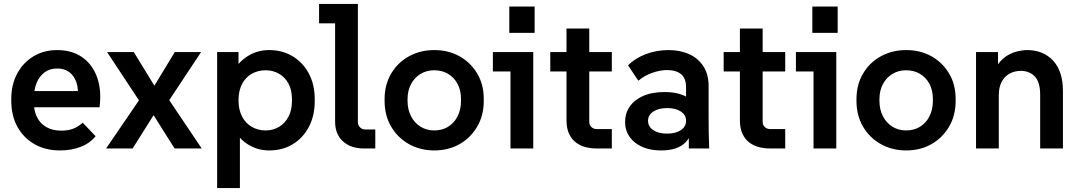

<svg xmlns="http://www.w3.org/2000/svg" viewBox="-20 -750 5451 970"><path d="M283 10Q210 10 154.5 -21.5Q99 -53 68 -109.5Q37 -166 37 -241V-251Q37 -321 66 -376.5Q95 -432 147.5 -464.5Q200 -497 269 -497Q343 -497 394.5 -461.5Q446 -426 470 -361Q494 -296 483 -208H120V-290H422L371 -248Q378 -298 366.5 -332.5Q355 -367 330 -385.5Q305 -404 270 -404Q231 -404 204.5 -384Q178 -364 164.5 -330Q151 -296 151 -251V-231Q151 -190 167 -158Q183 -126 214 -108Q245 -90 289 -90Q326 -90 351.5 -100.5Q377 -111 398 -130L463 -62Q434 -26 387.5 -8Q341 10 283 10Z M516 0 682 -243 521 -487H656L760 -317L863 -487H996L835 -244L999 0H862L756 -168L650 0Z M1077 200V-487H1185V-369L1162 -395Q1190 -442 1236.5 -469.5Q1283 -497 1340 -497Q1406 -497 1458 -466Q1510 -435 1540 -379Q1570 -323 1570 -249V-239Q1570 -164 1540 -108Q1510 -52 1458.5 -21Q1407 10 1341 10Q1286 10 1241 -15.5Q1196 -41 1168 -85L1192 -112V200ZM1322 -91Q1359 -91 1389.5 -109Q1420 -127 1437.5 -160.5Q1455 -194 1455 -239V-249Q1455 -295 1437.5 -327.5Q1420 -360 1389.5 -377.5Q1359 -395 1322 -395Q1283 -395 1251.5 -377Q1220 -359 1202.5 -325Q1185 -291 1185 -243Q1185 -196 1202.5 -162Q1220 -128 1251.5 -109.5Q1283 -91 1322 -91Z M1818 0Q1752 0 1712.5 -36Q1673 -72 1673 -135V-684L1725 -632H1592V-730H1788V-133Q1788 -117 1799 -106.5Q1810 -96 1825 -96H1876V0Z M2174 10Q2103 10 2046 -22Q1989 -54 1956 -110.5Q1923 -167 1923 -240V-249Q1923 -322 1956 -378Q1989 -434 2046 -465.5Q2103 -497 2174 -497Q2246 -497 2302 -465.5Q2358 -434 2391 -378.5Q2424 -323 2424 -250V-240Q2424 -167 2391 -110.5Q2358 -54 2302 -22Q2246 10 2174 10ZM2174 -91Q2214 -91 2244.5 -110Q2275 -129 2292 -163Q2309 -197 2309 -240V-250Q2309 -293 2292 -325.5Q2275 -358 2244.5 -376.5Q2214 -395 2174 -395Q2135 -395 2104.5 -376.5Q2074 -358 2056.5 -325Q2039 -292 2039 -249V-240Q2039 -197 2056.5 -163Q2074 -129 2104.5 -110Q2135 -91 2174 -91Z M2559 0V-441L2610 -389H2470V-487H2674V0ZM2553 -584V-717H2681V-584Z M2992 0Q2966 0 2939.5 -6.5Q2913 -13 2891 -29Q2869 -45 2855.5 -73Q2842 -101 2842 -143V-606H2957V-134Q2957 -119 2967.5 -108.5Q2978 -98 2994 -98H3071V0ZM2760 -389V-487H3071V-389Z M3460 0V-164L3446 -206V-309Q3446 -355 3420.5 -375.5Q3395 -396 3350 -396Q3315 -396 3275 -382Q3235 -368 3205 -342L3153 -420Q3187 -455 3241.5 -476Q3296 -497 3357 -497Q3417 -497 3462.5 -476Q3508 -455 3534 -414.5Q3560 -374 3560 -314V-157Q3560 -117 3560.5 -78.5Q3561 -40 3563 0ZM3321 10Q3238 10 3188 -30Q3138 -70 3138 -134Q3138 -177 3161 -211Q3184 -245 3228.5 -265Q3273 -285 3337 -285Q3424 -285 3468.5 -246.5Q3513 -208 3513 -145H3483Q3483 -71 3443 -30.5Q3403 10 3321 10ZM3350 -75Q3394 -75 3420 -92.5Q3446 -110 3446 -140Q3446 -169 3420 -186.5Q3394 -204 3350 -204Q3307 -204 3280.5 -186.5Q3254 -169 3254 -140Q3254 -110 3280.5 -92.5Q3307 -75 3350 -75Z M3868 0Q3842 0 3815.5 -6.5Q3789 -13 3767 -29Q3745 -45 3731.5 -73Q3718 -101 3718 -143V-606H3833V-134Q3833 -119 3843.5 -108.5Q3854 -98 3870 -98H3947V0ZM3636 -389V-487H3947V-389Z M4090 0V-441L4141 -389H4001V-487H4205V0ZM4084 -584V-717H4212V-584Z M4558 10Q4487 10 4430 -22Q4373 -54 4340 -110.5Q4307 -167 4307 -240V-249Q4307 -322 4340 -378Q4373 -434 4430 -465.5Q4487 -497 4558 -497Q4630 -497 4686 -465.5Q4742 -434 4775 -378.5Q4808 -323 4808 -250V-240Q4808 -167 4775 -110.5Q4742 -54 4686 -22Q4630 10 4558 10ZM4558 -91Q4598 -91 4628.5 -110Q4659 -129 4676 -163Q4693 -197 4693 -240V-250Q4693 -293 4676 -325.5Q4659 -358 4628.5 -376.5Q4598 -395 4558 -395Q4519 -395 4488.5 -376.5Q4458 -358 4440.5 -325Q4423 -292 4423 -249V-240Q4423 -197 4440.5 -163Q4458 -129 4488.5 -110Q4519 -91 4558 -91Z M4911 0V-487H5022V-353H4991Q5002 -397 5022 -425Q5042 -453 5067.5 -468.5Q5093 -484 5120 -490.5Q5147 -497 5169 -497Q5251 -497 5300.5 -443.5Q5350 -390 5350 -290V0H5235V-271Q5235 -335 5208 -363.5Q5181 -392 5137 -392Q5106 -392 5080.5 -378Q5055 -364 5040.5 -336.5Q5026 -309 5026 -269V0Z"/></svg>

Font: SUSE SemiBold
Style: Regular
Weight: 600
Designer: Rene Bieder
Foundry: SUSE
Version: Version 1.000